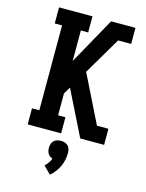

<svg xmlns="http://www.w3.org/2000/svg" viewBox="-143 -820 886 1165"><g transform="rotate(15 300.0 -237.5)"><path d="M79 0V-101H125V-634H79V-735H289V-634H243V-442L406 -735H559V-634H477L339 -400L487 -101H559V0H409L275 -270L269 -282L243 -238V-101H289V0ZM288 260 242 214Q254 203 263 190Q272 177 278 162Q269 159 261.5 153.5Q254 148 249 140Q244 132 242 122.5Q240 113 240 104Q240 92 243.5 80Q247 68 255.5 59.5Q264 51 276 47.5Q288 44 300 44Q312 44 324 47.5Q336 51 344.5 59.5Q353 68 356.5 80Q360 92 360 104Q360 126 355.5 148Q351 170 341.5 190Q332 210 318.5 228Q305 246 288 260Z"/></g></svg>

Font: Iosevka Slab Extended
Style: Bold
Weight: 700
Width: 7
Monospace: yes
Designer: Belleve Invis
Foundry: Belleve Invis
Version: Version 11.1.0; ttfautohint (v1.8.3)